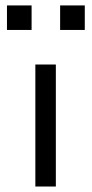

<svg xmlns="http://www.w3.org/2000/svg" viewBox="-20 -680 334 700"><path d="M5.4 -570.8V-660.2H95.2V-570.8ZM108.9 0V-444.8H183.6V0ZM199.2 -570.8V-660.2H289.1V-570.8Z"/></svg>

Font: CMU Sans Serif
Style: Medium
Weight: 500
Version: Version 0.7.0